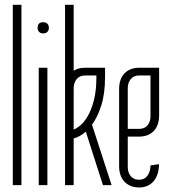

<svg xmlns="http://www.w3.org/2000/svg" viewBox="-20 -784 718 813"><path d="M34.2 0V-763.7H70.8V0Z M144 0V-497.1H180.7V0ZM139.2 -665.5Q139.2 -689.9 162.6 -689.9Q173.8 -689.9 180.4 -683.8Q187 -677.7 187 -665.5Q187 -656.2 180.9 -649.4Q174.8 -642.6 162.6 -642.6Q151.4 -642.6 145.3 -649.4Q139.2 -656.2 139.2 -665.5Z M416 0 343.3 -226.6Q330.1 -214.8 316.9 -207.8Q303.7 -200.7 292 -197.8V0H255.4V-763.7H292V-484.4Q301.8 -490.7 313.2 -493.9Q324.7 -497.1 340.3 -497.1H424.8V-458.5Q424.8 -386.7 408.7 -336.9Q392.6 -287.1 369.6 -255.9L452.6 0ZM292 -235.4Q304.2 -239.7 320.6 -253.4Q336.9 -267.1 352.1 -293.2Q367.2 -319.3 377.7 -359.9Q388.2 -400.4 388.2 -458.5V-464.4H340.3Q316.9 -464.4 304.4 -448.7Q292 -433.1 292 -410.6Z M569.3 -464.4Q545.9 -464.4 533.4 -448.7Q521 -433.1 521 -410.6V-238.3H569.3Q592.3 -238.3 604.7 -253.4Q617.2 -268.6 617.2 -291.5V-464.4ZM653.8 -497.1V-294.9Q653.8 -275.4 648.4 -259Q643.1 -242.7 632.3 -230.7Q621.6 -218.8 605.7 -212.2Q589.8 -205.6 569.3 -205.6H521V-76.2Q521 -53.7 533.4 -38.3Q545.9 -22.9 569.3 -22.9Q592.3 -22.9 604.7 -40.5Q617.2 -58.1 617.2 -83.5L653.3 -88.9Q653.3 -67.9 647.9 -49.8Q642.6 -31.7 632.1 -18.6Q621.6 -5.4 605.7 2.2Q589.8 9.8 569.3 9.8Q548.3 9.8 532.5 2.9Q516.6 -3.9 505.9 -15.9Q495.1 -27.8 489.7 -44.2Q484.4 -60.5 484.4 -79.6V-407.7Q484.4 -427.2 489.7 -443.6Q495.1 -460 505.9 -471.9Q516.6 -483.9 532.5 -490.5Q548.3 -497.1 569.3 -497.1Z"/></svg>

Font: Tulpen One
Style: Regular
Weight: 400
Designer: Naima Ben Ayed
Foundry: Naima Ben Ayed, Anton Koovit
Version: Version 1.002